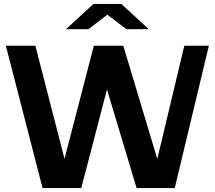

<svg xmlns="http://www.w3.org/2000/svg" viewBox="-20 -958 1093 978"><path d="M737.8 -809.1H624L526.9 -883.3L430.2 -809.1H315.9L456.1 -938H598.1ZM1043.9 -725.1 870.1 0H675.8L524.9 -502.4L394 0H196.8L9.8 -725.1H160.2L308.6 -148.9L458 -725.1H607.9L781.2 -148.4L918.9 -725.1Z"/></svg>

Font: Aurulent Sans
Style: Bold
Weight: 700
Version: Version 2007.05.04